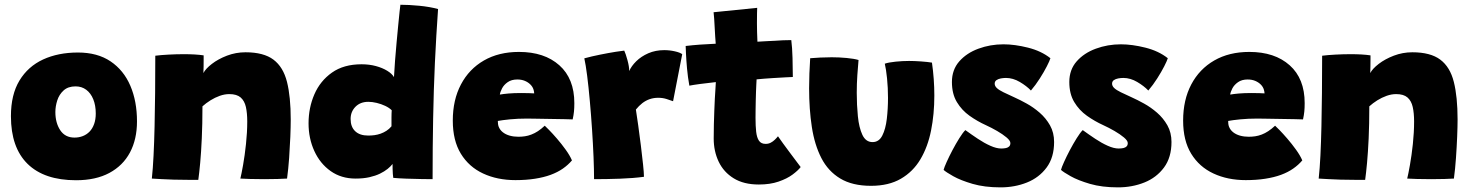

<svg xmlns="http://www.w3.org/2000/svg" viewBox="-20 -750 6200 808"><path d="M300 8.5Q166.5 8.5 96.2 -60.2Q26 -129 26 -261Q26 -352 62 -411.2Q98 -470.5 161.5 -499.8Q225 -529 308 -529Q390 -529 445.2 -491.8Q500.5 -454.5 528.5 -389.2Q556.5 -324 556.5 -239Q556.5 -164 527 -108.5Q497.5 -53 440.2 -22.2Q383 8.5 300 8.5ZM293.5 -171Q312 -171 328.2 -177.2Q344.5 -183.5 356.8 -196Q369 -208.5 376 -227.8Q383 -247 383 -272.5Q383 -306.5 372.5 -332.2Q362 -358 343 -372.2Q324 -386.5 298 -386.5Q266.5 -386.5 247.8 -369.5Q229 -352.5 221 -327.5Q213 -302.5 213 -278.5Q213 -233 233.5 -202Q254 -171 293.5 -171Z M814.5 7Q795.5 7 767.8 6.8Q740 6.5 711 6Q689 5 659.2 3.8Q629.5 2.5 619 1.5Q623.5 -40 626.2 -95.5Q629 -151 630.5 -217.5Q632 -284 632.8 -359.2Q633.5 -434.5 633.5 -515.5Q657 -518.5 689.5 -520.2Q722 -522 754 -522Q777.5 -522 799 -520.8Q820.5 -519.5 837 -517Q837 -513 837 -499.8Q837 -486.5 836.8 -470.8Q836.5 -455 836 -442.5Q845 -460.5 871.5 -481Q898 -501.5 935.2 -515.8Q972.5 -530 1013 -530Q1089.5 -530 1130.8 -499Q1172 -468 1187.8 -405.2Q1203.5 -342.5 1203.5 -247Q1203.5 -217 1201.8 -174.2Q1200 -131.5 1196.8 -85.2Q1193.5 -39 1188 1.5Q1175.5 2.5 1149 3.2Q1122.5 4 1093 4Q1061 4 1032.5 3.2Q1004 2.5 991.5 1.5Q996 -16.5 1003 -55.8Q1010 -95 1015.2 -144Q1020.5 -193 1020.5 -239Q1020.5 -274 1014.8 -299.8Q1009 -325.5 992.8 -339.8Q976.5 -354 945 -354Q925.5 -354 905 -346.8Q884.5 -339.5 865.8 -327.8Q847 -316 832 -302.5Q832 -227 829.2 -167.8Q826.5 -108.5 822.5 -65Q818.5 -21.5 814.5 7Z M1635 -1.5Q1634 -7.5 1633.2 -17.8Q1632.5 -28 1632.2 -39.5Q1632 -51 1632 -60Q1624.5 -50 1611.2 -39.2Q1598 -28.5 1579 -19.2Q1560 -10 1534.5 -4.2Q1509 1.5 1476.5 1.5Q1416 1.5 1371.5 -30Q1327 -61.5 1302.8 -114.5Q1278.5 -167.5 1278.5 -231Q1278.5 -296.5 1303 -353Q1327.5 -409.5 1377 -444.5Q1426.5 -479.5 1501.5 -479.5Q1534 -479.5 1561.8 -472Q1589.5 -464.5 1609.5 -452.2Q1629.5 -440 1638 -425.5Q1639.5 -457 1642.5 -495Q1645.5 -533 1649 -571.5Q1652.5 -610 1655.8 -643.5Q1659 -677 1661.5 -700.2Q1664 -723.5 1665 -730Q1700 -730 1744.2 -725.8Q1788.5 -721.5 1823.5 -712Q1815.5 -598.5 1810.2 -485.5Q1805 -372.5 1802.8 -252.2Q1800.5 -132 1800.5 4Q1786.5 4 1754.8 3.5Q1723 3 1689.2 1.8Q1655.5 0.5 1635 -1.5ZM1529.5 -179.5Q1542.5 -179.5 1555.8 -181.2Q1569 -183 1581.8 -187.5Q1594.5 -192 1606.2 -199.5Q1618 -207 1627.5 -218.5Q1627.5 -227.5 1627.5 -237Q1627.5 -246.5 1627.5 -255.2Q1627.5 -264 1627.8 -272Q1628 -280 1628.5 -286Q1618 -296.5 1601 -304.5Q1584 -312.5 1565.2 -317Q1546.5 -321.5 1530 -321.5Q1496.5 -321.5 1476 -300.8Q1455.5 -280 1455.5 -249.5Q1455.5 -216 1474.8 -197.8Q1494 -179.5 1529.5 -179.5Z M2387 -75Q2371 -56 2348.8 -40.5Q2326.5 -25 2297.2 -14.2Q2268 -3.5 2231 2.2Q2194 8 2149 8Q2073 8 2013.2 -19.8Q1953.5 -47.5 1919.5 -103Q1885.5 -158.5 1885.5 -242.5Q1885.5 -329.5 1919.8 -394.5Q1954 -459.5 2016.5 -495.5Q2079 -531.5 2164 -531.5Q2271 -531.5 2334 -475.2Q2397 -419 2397 -316Q2397 -296 2395.5 -280.8Q2394 -265.5 2390 -247.5Q2382 -248 2354.8 -248.5Q2327.5 -249 2294.2 -249.5Q2261 -250 2233.5 -250.5Q2206 -251 2197.5 -251Q2159 -251 2126.2 -247.8Q2093.5 -244.5 2075 -241Q2075 -235 2075.8 -228.8Q2076.5 -222.5 2078.5 -217Q2084 -203 2096 -193.5Q2108 -184 2125 -179.2Q2142 -174.5 2161.5 -174.5Q2175.5 -174.5 2189 -176.5Q2202.5 -178.5 2216.2 -183.8Q2230 -189 2243.8 -198Q2257.5 -207 2272.5 -221Q2275.5 -218.5 2290.2 -203.5Q2305 -188.5 2324 -166.5Q2343 -144.5 2360.5 -120.2Q2378 -96 2387 -75ZM2083.5 -352Q2097.5 -354.5 2120 -356.5Q2142.5 -358.5 2173 -358.5Q2190.5 -358.5 2206 -358Q2221.5 -357.5 2228 -357Q2228 -363.5 2225.5 -372Q2222 -384.5 2212.2 -394.2Q2202.5 -404 2188.5 -409.8Q2174.5 -415.5 2157 -415.5Q2132.5 -415.5 2116.5 -404.2Q2100.5 -393 2092.8 -378Q2085 -363 2083.5 -352Z M2628 -451Q2637 -472 2657.5 -492.2Q2678 -512.5 2708.2 -525.8Q2738.5 -539 2775.5 -539Q2798 -539 2820 -534Q2842 -529 2851 -522L2812.5 -324Q2802 -328 2785.5 -333.2Q2769 -338.5 2750 -338.5Q2731 -338.5 2714.2 -332.8Q2697.5 -327 2683.2 -316Q2669 -305 2656 -289Q2660 -263.5 2665.8 -222.5Q2671.5 -181.5 2677 -137.5Q2682.5 -93.5 2686.2 -57.8Q2690 -22 2690 -6Q2645.5 0 2589.5 2Q2533.5 4 2480 4Q2480 -35 2477.8 -89.8Q2475.5 -144.5 2471.5 -205.5Q2467.5 -266.5 2462.2 -325Q2457 -383.5 2451 -430.8Q2445 -478 2439 -504.5Q2470 -513 2506.2 -520.2Q2542.5 -527.5 2571 -532Q2599.5 -536.5 2607 -537Q2613 -524.5 2620.5 -497.2Q2628 -470 2628 -451Z M3349.5 -47Q3338.5 -32.5 3315.2 -15.2Q3292 2 3256.5 14.2Q3221 26.5 3173.5 26.5Q3110 26.5 3067.8 0.5Q3025.5 -25.5 3004.5 -69.5Q2983.5 -113.5 2983.5 -167Q2983.5 -196.5 2984.2 -226Q2985 -255.5 2986 -282.8Q2987 -310 2988.2 -333.8Q2989.5 -357.5 2990.8 -375.5Q2992 -393.5 2992.5 -404.5Q2960 -401 2927.8 -396.8Q2895.5 -392.5 2881 -389.5Q2874.5 -425.5 2871.2 -462Q2868 -498.5 2866.8 -524.8Q2865.5 -551 2865.5 -556.5Q2895 -560 2925.2 -562.2Q2955.5 -564.5 2992 -566Q2991 -573 2989.8 -596.2Q2988.5 -619.5 2987.5 -636.5Q2987 -653.5 2985.5 -671.2Q2984 -689 2983 -698.5L3166.5 -717Q3166 -712 3165.8 -694Q3165.5 -676 3165.5 -651Q3165.5 -635.5 3166 -616Q3166.5 -596.5 3167.5 -574.5Q3185 -575.5 3207.2 -576.8Q3229.5 -578 3242 -578.5Q3261.5 -580 3275.2 -580.5Q3289 -581 3297.8 -581Q3306.5 -581 3310 -581Q3314 -550.5 3315.2 -506Q3316.5 -461.5 3316.5 -426Q3311.5 -426 3285 -424.5Q3258.5 -423 3233.5 -421.5Q3216.5 -420.5 3195.2 -418.8Q3174 -417 3164 -416Q3163.5 -407 3162.8 -393.5Q3162 -380 3161.5 -363.2Q3161 -346.5 3160.5 -327.8Q3160 -309 3159.8 -290.2Q3159.5 -271.5 3159.5 -254Q3159.5 -220 3162.2 -195.5Q3165 -171 3174 -157.8Q3183 -144.5 3202 -144.5Q3214 -144.5 3223.5 -149.5Q3233 -154.5 3240.5 -161.8Q3248 -169 3254 -176.5Q3262 -164.5 3276 -145.5Q3290 -126.5 3305.2 -106Q3320.5 -85.5 3332.8 -69.2Q3345 -53 3349.5 -47Z M3703.5 -482Q3719.5 -487.5 3748.8 -490.5Q3778 -493.5 3805.5 -493.5Q3828.5 -493.5 3856.2 -491.5Q3884 -489.5 3902 -486.5Q3907 -451.5 3909.5 -416.8Q3912 -382 3912 -348Q3912 -269.5 3898.2 -200.8Q3884.5 -132 3853.5 -79.8Q3822.5 -27.5 3771.2 2.2Q3720 32 3645.5 32Q3567 32 3516 1.2Q3465 -29.5 3436.5 -85Q3408 -140.5 3396.5 -215.5Q3385 -290.5 3385 -378.5Q3385 -409 3386.2 -440.8Q3387.5 -472.5 3389.5 -505Q3406 -506.5 3432.2 -507.8Q3458.5 -509 3480 -509Q3511.5 -509 3543.2 -506Q3575 -503 3593 -497.5Q3590.5 -470.5 3588 -434.2Q3585.5 -398 3585.5 -359.5Q3585.5 -308.5 3590.2 -260.8Q3595 -213 3609.2 -182.5Q3623.5 -152 3652 -152Q3679 -152 3693 -179.5Q3707 -207 3712 -249.8Q3717 -292.5 3717 -338Q3717 -381 3713 -420Q3709 -459 3703.5 -482Z M4190.5 38.5Q4123.5 38.5 4073 23.8Q4022.5 9 3991.5 -8.5Q3960.5 -26 3951 -35Q3953.5 -45.5 3963.8 -68.2Q3974 -91 3988.2 -118Q4002.5 -145 4017 -168.2Q4031.5 -191.5 4042.5 -202.5Q4068 -184 4095 -166Q4122 -148 4147.8 -136.5Q4173.5 -125 4193.5 -125Q4205 -125 4213.8 -127Q4222.5 -129 4227.2 -134Q4232 -139 4232 -148Q4232 -158 4216 -171.5Q4200 -185 4176.2 -198.8Q4152.5 -212.5 4129.5 -223Q4093 -239.5 4060.2 -262.8Q4027.5 -286 4006.8 -320.5Q3986 -355 3986 -405Q3986 -456.5 4017 -491.8Q4048 -527 4097.8 -545.2Q4147.5 -563.5 4203 -563.5Q4250.5 -563.5 4306.2 -549.5Q4362 -535.5 4400.5 -505Q4397.5 -494.5 4385.5 -471Q4373.5 -447.5 4356 -420Q4338.5 -392.5 4318.5 -369Q4300.5 -388 4271.8 -405Q4243 -422 4213.5 -422Q4203 -422 4192 -420Q4181 -418 4173.5 -412.8Q4166 -407.5 4166 -398Q4166 -388 4175 -379.5Q4184 -371 4202.8 -361.8Q4221.5 -352.5 4249.5 -340Q4272 -330 4300.5 -314.2Q4329 -298.5 4355.2 -275.8Q4381.5 -253 4398.8 -222.5Q4416 -192 4416 -152.5Q4416 -87.5 4384.5 -45Q4353 -2.5 4301.8 18Q4250.5 38.5 4190.5 38.5Z M4684.5 38.5Q4617.5 38.5 4567 23.8Q4516.5 9 4485.5 -8.5Q4454.5 -26 4445 -35Q4447.5 -45.5 4457.8 -68.2Q4468 -91 4482.2 -118Q4496.5 -145 4511 -168.2Q4525.5 -191.5 4536.5 -202.5Q4562 -184 4589 -166Q4616 -148 4641.8 -136.5Q4667.5 -125 4687.5 -125Q4699 -125 4707.8 -127Q4716.5 -129 4721.2 -134Q4726 -139 4726 -148Q4726 -158 4710 -171.5Q4694 -185 4670.2 -198.8Q4646.5 -212.5 4623.5 -223Q4587 -239.5 4554.2 -262.8Q4521.5 -286 4500.8 -320.5Q4480 -355 4480 -405Q4480 -456.5 4511 -491.8Q4542 -527 4591.8 -545.2Q4641.5 -563.5 4697 -563.5Q4744.5 -563.5 4800.2 -549.5Q4856 -535.5 4894.5 -505Q4891.5 -494.5 4879.5 -471Q4867.5 -447.5 4850 -420Q4832.5 -392.5 4812.5 -369Q4794.5 -388 4765.8 -405Q4737 -422 4707.5 -422Q4697 -422 4686 -420Q4675 -418 4667.5 -412.8Q4660 -407.5 4660 -398Q4660 -388 4669 -379.5Q4678 -371 4696.8 -361.8Q4715.5 -352.5 4743.5 -340Q4766 -330 4794.5 -314.2Q4823 -298.5 4849.2 -275.8Q4875.5 -253 4892.8 -222.5Q4910 -192 4910 -152.5Q4910 -87.5 4878.5 -45Q4847 -2.5 4795.8 18Q4744.5 38.5 4684.5 38.5Z M5460.5 -75Q5444.5 -56 5422.2 -40.5Q5400 -25 5370.8 -14.2Q5341.5 -3.5 5304.5 2.2Q5267.5 8 5222.5 8Q5146.5 8 5086.8 -19.8Q5027 -47.5 4993 -103Q4959 -158.5 4959 -242.5Q4959 -329.5 4993.2 -394.5Q5027.5 -459.5 5090 -495.5Q5152.5 -531.5 5237.5 -531.5Q5344.5 -531.5 5407.5 -475.2Q5470.5 -419 5470.5 -316Q5470.5 -296 5469 -280.8Q5467.5 -265.5 5463.5 -247.5Q5455.5 -248 5428.2 -248.5Q5401 -249 5367.8 -249.5Q5334.5 -250 5307 -250.5Q5279.5 -251 5271 -251Q5232.5 -251 5199.8 -247.8Q5167 -244.5 5148.5 -241Q5148.5 -235 5149.2 -228.8Q5150 -222.5 5152 -217Q5157.5 -203 5169.5 -193.5Q5181.5 -184 5198.5 -179.2Q5215.5 -174.5 5235 -174.5Q5249 -174.5 5262.5 -176.5Q5276 -178.5 5289.8 -183.8Q5303.5 -189 5317.2 -198Q5331 -207 5346 -221Q5349 -218.5 5363.8 -203.5Q5378.5 -188.5 5397.5 -166.5Q5416.5 -144.5 5434 -120.2Q5451.5 -96 5460.5 -75ZM5157 -352Q5171 -354.5 5193.5 -356.5Q5216 -358.5 5246.5 -358.5Q5264 -358.5 5279.5 -358Q5295 -357.5 5301.5 -357Q5301.5 -363.5 5299 -372Q5295.5 -384.5 5285.8 -394.2Q5276 -404 5262 -409.8Q5248 -415.5 5230.5 -415.5Q5206 -415.5 5190 -404.2Q5174 -393 5166.2 -378Q5158.5 -363 5157 -352Z M5725 7Q5706 7 5678.2 6.8Q5650.5 6.5 5621.5 6Q5599.5 5 5569.8 3.8Q5540 2.5 5529.5 1.5Q5534 -40 5536.8 -95.5Q5539.5 -151 5541 -217.5Q5542.5 -284 5543.2 -359.2Q5544 -434.5 5544 -515.5Q5567.5 -518.5 5600 -520.2Q5632.5 -522 5664.5 -522Q5688 -522 5709.5 -520.8Q5731 -519.5 5747.5 -517Q5747.5 -513 5747.5 -499.8Q5747.5 -486.5 5747.2 -470.8Q5747 -455 5746.5 -442.5Q5755.5 -460.5 5782 -481Q5808.5 -501.5 5845.8 -515.8Q5883 -530 5923.5 -530Q6000 -530 6041.2 -499Q6082.5 -468 6098.2 -405.2Q6114 -342.5 6114 -247Q6114 -217 6112.2 -174.2Q6110.5 -131.5 6107.2 -85.2Q6104 -39 6098.5 1.5Q6086 2.5 6059.5 3.2Q6033 4 6003.5 4Q5971.5 4 5943 3.2Q5914.5 2.5 5902 1.5Q5906.5 -16.5 5913.5 -55.8Q5920.5 -95 5925.8 -144Q5931 -193 5931 -239Q5931 -274 5925.2 -299.8Q5919.5 -325.5 5903.2 -339.8Q5887 -354 5855.5 -354Q5836 -354 5815.5 -346.8Q5795 -339.5 5776.2 -327.8Q5757.5 -316 5742.5 -302.5Q5742.5 -227 5739.8 -167.8Q5737 -108.5 5733 -65Q5729 -21.5 5725 7Z"/></svg>

Font: Grandstander Thin Black
Style: Regular
Weight: 900
Version: Version 1.200